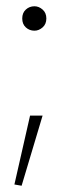

<svg xmlns="http://www.w3.org/2000/svg" viewBox="-20 -458 219 613"><path d="M90 -360Q74 -360 62.5 -370.5Q51 -381 51 -399Q51 -417 62.5 -427.5Q74 -438 90 -438Q104 -438 116 -427.5Q128 -417 128 -399Q128 -381 116 -370.5Q104 -360 90 -360ZM26 131 76 -89H116L49 135Z"/></svg>

Font: Murecho ExtraLight
Style: Regular
Weight: 200
Designer: Neil Summerour
Foundry: Positype
Version: Version 1.010; ttfautohint (v1.8.3)